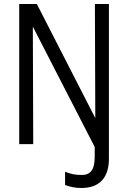

<svg xmlns="http://www.w3.org/2000/svg" viewBox="-20 -720 640 959"><path d="M386 219Q344 219 305 204V138Q328 147 347 150.5Q366 154 389 154Q421 154 437 133Q453 112 453 63V14L144 -587L146 0H76V-700H164L456 -130L454 -700H524V73Q524 144 489 181.5Q454 219 386 219Z"/></svg>

Font: Red Hat Mono
Style: Regular
Weight: 400
Designer: Pentagram, MCKL
Foundry: Pentagram, MCKL
Version: Version 1.023